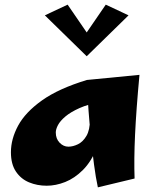

<svg xmlns="http://www.w3.org/2000/svg" viewBox="-20 -785 660 826"><path d="M181 14Q140 14 105 -0.5Q70 -15 48.5 -47Q27 -79 27 -130Q27 -187 58 -244.5Q89 -302 160.5 -353Q232 -404 354 -441L416 -347Q360 -337 322 -320Q284 -303 261.5 -284Q239 -265 229.5 -247Q220 -229 220 -215Q220 -188 236.5 -171Q253 -154 274 -154Q294 -154 315.5 -164.5Q337 -175 352 -200.5Q367 -226 367 -272L426 -299Q421 -210 397 -150Q373 -90 337 -54Q301 -18 260.5 -2Q220 14 181 14ZM401 21Q392 -20 384.5 -77Q377 -134 371 -194Q365 -254 361 -307.5Q357 -361 355 -397.5Q353 -434 354 -441L580 -463Q566 -312 561 -205Q556 -98 559 -17ZM271 -765 367 -625 353 -543 173 -719ZM435 -765 533 -719 353 -543 339 -625Z"/></svg>

Font: Marhey Light
Style: Regular
Weight: 300
Designer: Nur Syamsi & Bustanul Arifin
Foundry: Namelatype
Version: Version 1.000